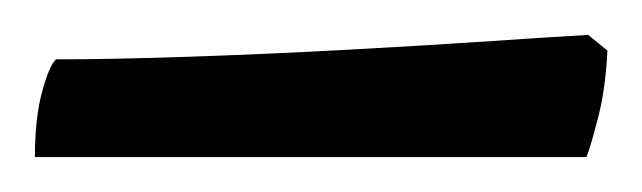

<svg xmlns="http://www.w3.org/2000/svg" viewBox="-20 -674 368 110"><path d="M0 -584Q0 -606 4 -621Q8 -636 12 -640Q44 -640 88.5 -641.5Q133 -643 179 -645.5Q225 -648 262 -650.5Q299 -653 317 -654L328 -645Q327 -624 323 -608Q319 -592 316 -584Z"/></svg>

Font: Texturina Medium 12pt
Style: Regular
Weight: 400
Version: Version 1.002